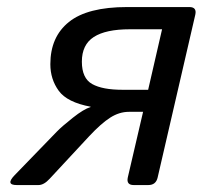

<svg xmlns="http://www.w3.org/2000/svg" viewBox="-20 -533 583 553"><path d="M28.3 0Q-5.4 0 22.5 -28.8L143.1 -153.3Q158.2 -168.9 189.7 -193.8Q221.2 -218.8 240.7 -224.6L241.2 -225.6Q173.3 -238.3 149.2 -271.5Q125 -304.7 125 -348.1Q125 -426.8 178.5 -469.7Q231.9 -512.7 346.2 -512.7H525.4Q547.4 -512.7 542.5 -490.7L434.1 -22Q429.2 0 407.2 0H365.2Q343.3 0 348.1 -22L392.1 -210.9H351.1Q323.7 -210.9 297.6 -194.3Q271.5 -177.7 236.8 -140.6L123 -18.1Q106.4 0 90.8 0ZM215.8 -355.5Q215.8 -307.6 245.4 -291Q274.9 -274.4 333 -274.4H406.7L446.8 -448.7H354Q284.7 -448.7 250.2 -426.5Q215.8 -404.3 215.8 -355.5Z"/></svg>

Font: Istok Web
Style: Italic
Weight: 400
Italic angle: -13°
Designer: Andrey V. Panov
Foundry: Andrey V. Panov
Version: Version 1.0.2g